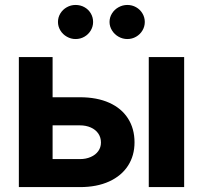

<svg xmlns="http://www.w3.org/2000/svg" viewBox="-20 -763 827 783"><path d="M528.6 -182.4Q528.6 -128.4 502 -87.2Q475.4 -45.9 425.1 -22.9Q374.8 0 305.9 0H56.9V-530.3H194.5V-114.2H305.9Q330.6 -114.2 350.2 -122.9Q369.9 -131.5 380.8 -146.8Q391.7 -162.1 391.7 -181.8Q391.7 -202.5 380.8 -218.5Q369.9 -234.4 350.2 -243.1Q330.6 -251.8 305.9 -251.8H147.1V-366.4H305.9Q375.2 -366.4 425.3 -344Q475.4 -321.6 502 -279.9Q528.6 -238.3 528.6 -182.4ZM586.7 -530.3H731V0H586.7ZM216.4 -673.3Q216.4 -692.2 226.1 -708.2Q235.9 -724.2 252.5 -733.5Q269 -742.8 288.1 -742.8Q308 -742.8 324.3 -733.7Q340.6 -724.7 350.1 -708.7Q359.7 -692.6 359.7 -673.3Q359.7 -654.8 350.1 -638.7Q340.6 -622.7 324.3 -613.3Q308 -603.8 288.1 -603.8Q269.4 -603.8 252.7 -613.3Q235.9 -622.7 226.1 -639Q216.4 -655.2 216.4 -673.3ZM426.7 -673.3Q426.7 -692.2 436.7 -708.2Q446.7 -724.2 463.5 -733.5Q480.3 -742.8 499.3 -742.8Q518.8 -742.8 535.1 -733.5Q551.4 -724.2 560.9 -708.2Q570.5 -692.2 570.5 -673.3Q570.5 -654.8 560.9 -638.7Q551.4 -622.7 535.1 -613.3Q518.8 -603.8 499.3 -603.8Q480.3 -603.8 463.5 -613.3Q446.7 -622.7 436.7 -639Q426.7 -655.2 426.7 -673.3Z"/></svg>

Font: Pretendard GOV Variable
Style: Regular
Weight: 400
Designer: Base glyphs from Inter by Rasmus Andersson; Hangul glyphs from Noto Sans CJK(Source Han Sans) by Jang Soo-young and Kang
Foundry: Kil Hyung-jin
Version: Version 1.307;Glyphs 3.2 (3192)